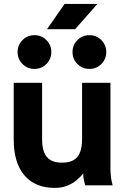

<svg xmlns="http://www.w3.org/2000/svg" viewBox="-20 -918 615 951"><path d="M188.5 -507.8H47.9V-228.5Q47.9 -111.3 101 -49.3Q154.1 12.7 251.6 12.7Q285.8 12.7 312.5 2Q339.1 -8.8 359 -25.2Q378.9 -41.6 392.1 -58.6Q392.1 -43.9 394.6 -30.5Q397.2 -17.1 399.7 -8.5Q402.2 0 402.2 0H538.1Q538.1 0 535.4 -10Q532.6 -20 529.9 -38.6Q527.1 -57.1 527.1 -82V-507.8H386.5V-228.5Q386.5 -191.1 377 -165.1Q367.5 -139.2 345.8 -125.7Q324.1 -112.3 287.5 -112.3Q250.9 -112.3 229.2 -125.7Q207.5 -139.2 198 -165.1Q188.5 -191.1 188.5 -228.5ZM339.2 -660.2Q339.2 -625.3 363.5 -600.9Q387.9 -576.6 422.8 -576.6Q457.6 -576.6 482 -600.9Q506.3 -625.3 506.3 -660.2Q506.3 -695 482 -719.4Q457.6 -743.8 422.8 -743.8Q387.9 -743.8 363.5 -719.4Q339.2 -695 339.2 -660.2ZM67.1 -660.2Q67.1 -625.3 91.5 -600.9Q115.8 -576.6 150.7 -576.6Q185.5 -576.6 209.9 -600.9Q234.3 -625.3 234.3 -660.2Q234.3 -695 209.9 -719.4Q185.5 -743.8 150.7 -743.8Q115.8 -743.8 91.5 -719.4Q67.1 -695 67.1 -660.2ZM352 -773.4 462.3 -898.4H299.8L212.9 -773.4Z"/></svg>

Font: Giphurs SC
Style: Regular
Weight: 400
Version: Version 0.920